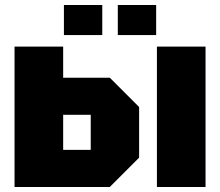

<svg xmlns="http://www.w3.org/2000/svg" viewBox="-20 -746 878 766"><path d="M38 0V-560H232V-436H418L535 -319V-117L418 0ZM232 -148H342V-288H232ZM606 0V-560H800V0ZM235 -606V-726H388V-606ZM450 -606V-726H603V-606Z"/></svg>

Font: Tektur SemiCondensed ExtraBold
Style: Regular
Weight: 800
Width: 4
Designer: Adam Jagosz
Foundry: Adam Jagosz
Version: Version 1.005;gftools[0.9.30]